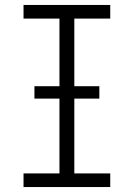

<svg xmlns="http://www.w3.org/2000/svg" viewBox="-20 -755 540 775"><path d="M75 0V-55H220V-680H75V-735H425V-680H280V-55H425V0ZM381 -357H119V-407H381Z"/></svg>

Font: Iosevka Fixed SS04 Light
Style: Regular
Weight: 300
Monospace: yes
Designer: Belleve Invis
Foundry: Belleve Invis
Version: Version 32.5.0